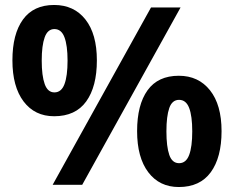

<svg xmlns="http://www.w3.org/2000/svg" viewBox="-20 -744 942 773"><path d="M198 -724Q278 -724 324 -665.5Q370 -607 370 -501Q370 -395 327 -335.5Q284 -276 198 -276Q120 -276 75 -335.5Q30 -395 30 -501Q30 -607 72.5 -665.5Q115 -724 198 -724ZM199 -627Q172 -627 160 -594Q148 -561 148 -500Q148 -439 160 -405.5Q172 -372 199 -372Q227 -372 239.5 -405Q252 -438 252 -500Q252 -561 239.5 -594Q227 -627 199 -627ZM707 -714 311 0H192L588 -714ZM700 -439Q779 -439 825.5 -380.5Q872 -322 872 -216Q872 -110 828.5 -50.5Q785 9 700 9Q622 9 577 -50.5Q532 -110 532 -216Q532 -322 574 -380.5Q616 -439 700 -439ZM701 -342Q673 -342 661.5 -309Q650 -276 650 -215Q650 -154 661.5 -120.5Q673 -87 701 -87Q729 -87 741.5 -120Q754 -153 754 -215Q754 -277 741.5 -309.5Q729 -342 701 -342Z"/></svg>

Font: Noto Sans Cherokee
Style: Regular
Weight: 400
Designer: Monotype Design Team
Foundry: Monotype Imaging Inc.
Version: Version 2.001